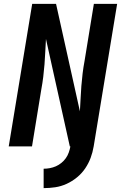

<svg xmlns="http://www.w3.org/2000/svg" viewBox="-20 -755 640 990"><path d="M205 215V115Q221 115 237 112Q253 109 268 102.5Q283 96 296.5 85Q310 74 319.5 60.5Q329 47 334.5 31.5Q340 16 343 0H340L217 -554Q215 -522 213.5 -489Q212 -456 209.5 -423.5Q207 -391 203 -358.5Q199 -326 193 -294L145 0H25L146 -735H269L392 -181Q394 -213 395.5 -246Q397 -279 399.5 -311.5Q402 -344 406 -376.5Q410 -409 416 -441L464 -735H584L463 0Q458 30 447.5 58.5Q437 87 419.5 113Q402 139 377 159.5Q352 180 323.5 193Q295 206 265 210.5Q235 215 205 215Z"/></svg>

Font: Iosevka Curly Extended
Style: Bold Italic
Weight: 700
Width: 7
Italic angle: -9°
Monospace: yes
Designer: Belleve Invis
Foundry: Belleve Invis
Version: Version 11.1.0; ttfautohint (v1.8.3)